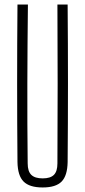

<svg xmlns="http://www.w3.org/2000/svg" viewBox="-20 -820 375 846"><path d="M168 6Q110 6 84 -20Q58 -46 57 -106Q54 -453 57 -800H103Q101 -626 100.5 -450Q100 -274 102 -100Q102 -65 118 -49.5Q134 -34 168 -34Q202 -34 217.5 -49.5Q233 -65 233 -100Q234 -274 234 -450Q234 -626 233 -800H278Q281 -453 278 -106Q277 -46 251.5 -20Q226 6 168 6Z"/></svg>

Font: Big Shoulders Display Light
Style: Regular
Weight: 300
Designer: Patric King
Foundry: XO Type Co
Version: Version 1.000; ttfautohint (v1.8.2)